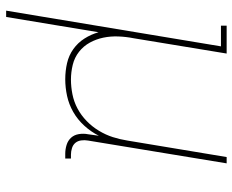

<svg xmlns="http://www.w3.org/2000/svg" viewBox="-88 -482 775 640"><g transform="rotate(90 300.0 -162.5)"><path d="M16 205 135 -511H66V-530H159L108 -220Q103 -195 102 -169Q101 -143 106 -119Q111 -95 122.5 -74Q134 -53 153 -38Q172 -23 196.5 -17Q221 -11 246 -11Q270 -11 295 -16Q320 -21 342.5 -33Q365 -45 384 -63.5Q403 -82 416.5 -104.5Q430 -127 437.5 -150.5Q445 -174 449 -199L504 -530H525L449 -68Q447 -57 448.5 -45.5Q450 -34 456.5 -26Q463 -18 474 -14.5Q485 -11 496 -11H509V8H493Q478 8 463.5 3.5Q449 -1 439.5 -11.5Q430 -22 427.5 -37.5Q425 -53 428 -68L433 -104Q420 -78 399.5 -55.5Q379 -33 353.5 -18.5Q328 -4 300 2Q272 8 245 8Q217 8 191 2Q165 -4 144 -19Q123 -34 109 -56Q95 -78 88 -103L37 205Z"/></g></svg>

Font: Iosevka Slab Thin Extended
Style: Italic
Weight: 100
Width: 7
Italic angle: -9°
Monospace: yes
Designer: Belleve Invis
Foundry: Belleve Invis
Version: Version 11.1.0; ttfautohint (v1.8.3)